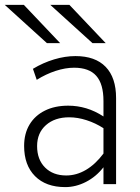

<svg xmlns="http://www.w3.org/2000/svg" viewBox="-32 -752 572 784"><path d="M234.5 12Q155.5 12 111 -32.8Q66.5 -77.5 66.5 -156Q66.5 -206.5 88.5 -243.2Q110.5 -280 151 -300.2Q191.5 -320.5 246.5 -320.5Q284 -320.5 320 -309.8Q356 -299 390.5 -276.5V-339.5Q390.5 -409 361.2 -442.2Q332 -475.5 270.5 -475.5Q235 -475.5 195.2 -462.5Q155.5 -449.5 118 -426L102.5 -471Q144 -496 189 -509.5Q234 -523 276 -523Q357 -523 399.5 -479Q442 -435 442 -351.5V0H390.5V-69Q360.5 -30.5 319 -9.2Q277.5 12 234.5 12ZM238.5 -35.5Q280 -35.5 318.8 -58.2Q357.5 -81 390.5 -125V-228.5Q358 -249.5 321.5 -261.2Q285 -273 250.5 -273Q191.5 -273 155.5 -241Q119.5 -209 119.5 -155.5Q119.5 -100.5 152 -68Q184.5 -35.5 238.5 -35.5ZM159.5 -576 -12.5 -732H65.5L213.5 -576ZM345.5 -576 173.5 -732H251.5L399.5 -576Z"/></svg>

Font: Overpass ExtraLight
Style: Regular
Weight: 250
Designer: Delve Withrington, Dave Bailey, Thomas Jockin
Foundry: Delve Fonts LLC
Version: Version 4.000